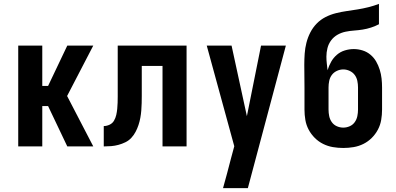

<svg xmlns="http://www.w3.org/2000/svg" viewBox="-20 -755 2040 990"><path d="M327 0 228 -208H198V0H74V-520H198V-312H228L327 -520H461L326 -260L461 0Z M515 0V-105Q530 -105 545 -112Q560 -119 568 -133Q576 -147 579.5 -162.5Q583 -178 584.5 -194Q586 -210 586.5 -225.5Q587 -241 587 -257V-520H942V0H818V-415H711V-261Q711 -242 710.5 -223Q710 -204 708.5 -185Q707 -166 703.5 -147Q700 -128 694 -110Q688 -92 679 -75Q670 -58 657 -44Q644 -30 626.5 -21.5Q609 -13 590.5 -8Q572 -3 553 -1.5Q534 0 515 0Z M1130 215Q1141 177 1151 138.5Q1161 100 1171 62L1188 -1L1046 -520H1174L1253 -156L1326 -520H1454L1258 215Z M1750 8Q1723 8 1696.5 3.5Q1670 -1 1646 -13Q1622 -25 1603 -44Q1584 -63 1571.5 -86.5Q1559 -110 1554.5 -136.5Q1550 -163 1550 -190V-304Q1550 -333 1549.5 -362.5Q1549 -392 1549 -421Q1549 -450 1551 -478.5Q1553 -507 1560 -534.5Q1567 -562 1580 -587.5Q1593 -613 1613 -633.5Q1633 -654 1658.5 -667Q1684 -680 1712 -687Q1740 -694 1768 -698Q1796 -702 1824 -706.5Q1852 -711 1880 -718Q1908 -725 1934 -735V-630Q1915 -620 1893.5 -613Q1872 -606 1850 -602.5Q1828 -599 1806 -597.5Q1784 -596 1762 -591.5Q1740 -587 1720.5 -576Q1701 -565 1687.5 -547Q1674 -529 1668.5 -507Q1663 -485 1663 -463Q1663 -445 1665 -428Q1667 -411 1669 -393Q1676 -416 1687.5 -436.5Q1699 -457 1717 -472.5Q1735 -488 1758 -495Q1781 -502 1804 -502Q1827 -502 1849.5 -495Q1872 -488 1890 -473Q1908 -458 1919.5 -438Q1931 -418 1938 -395.5Q1945 -373 1947.5 -350Q1950 -327 1950 -304V-190Q1950 -163 1945.5 -136.5Q1941 -110 1928.5 -86.5Q1916 -63 1897 -44Q1878 -25 1854 -13Q1830 -1 1803.5 3.5Q1777 8 1750 8ZM1750 -97Q1767 -97 1783 -104Q1799 -111 1809 -125Q1819 -139 1822.5 -156Q1826 -173 1826 -190V-304Q1826 -321 1822.5 -338Q1819 -355 1809 -368.5Q1799 -382 1783 -389.5Q1767 -397 1750 -397Q1733 -397 1717 -389.5Q1701 -382 1691 -368.5Q1681 -355 1677.5 -338Q1674 -321 1674 -304V-190Q1674 -173 1677.5 -156Q1681 -139 1691 -125Q1701 -111 1717 -104Q1733 -97 1750 -97Z"/></svg>

Font: Iosevka Extrabold
Style: Regular
Weight: 800
Monospace: yes
Designer: Belleve Invis
Foundry: Belleve Invis
Version: Version 32.5.0; ttfautohint (v1.8.4)